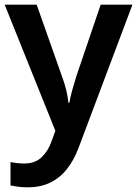

<svg xmlns="http://www.w3.org/2000/svg" viewBox="-20 -562 587 822"><path d="M0 -542H137L245 -236Q256 -207 263 -178.5Q270 -150 273 -122H277Q281 -147 289.5 -177Q298 -207 307 -236L411 -542H547L316 72Q296 125 265.5 163Q235 201 193.5 220.5Q152 240 100 240Q76 240 57.5 237.5Q39 235 25 232V132Q36 134 51.5 136Q67 138 84 138Q131 138 159 110.5Q187 83 201 42L217 -2Z"/></svg>

Font: Noto Sans Cham SemiBold
Style: Regular
Weight: 600
Version: Version 2.002